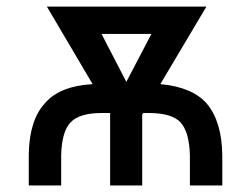

<svg xmlns="http://www.w3.org/2000/svg" viewBox="-20 -570 769 590"><path d="M168 0H68.4V-96.7Q70.3 -202.1 119.1 -253.9Q164.1 -305.7 264.6 -311.5L124 -549.8H614.3L472.7 -311.5Q570.3 -302.7 615.2 -252Q662.1 -196.3 663.1 -91.8V0H563.5V-93.8Q561.5 -164.1 535.2 -193.4Q509.8 -221.7 441.4 -222.7H419.9L417 -217.8V0H318.4V-222.7H292Q223.6 -222.7 196.3 -193.4Q169.9 -165 168 -93.8ZM292 -465.8 368.2 -318.4 445.3 -465.8Z"/></svg>

Font: RobotoJAA
Style: Medium
Weight: 500
Version: Version 2.05; 2016-11-05